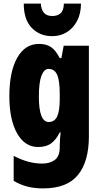

<svg xmlns="http://www.w3.org/2000/svg" viewBox="-20 -807 564 1067"><path d="M197 -563Q236 -563 262.5 -546Q289 -529 312 -484H321L334 -553H474V-49Q474 90 413.5 165Q353 240 219 240Q170 240 130.5 229.5Q91 219 56 198V59Q100 82 138.5 92Q177 102 214 102Q258 102 285 81.5Q312 61 312 11V5Q312 -12 313.5 -34Q315 -56 317 -71H312Q290 -28 262.5 -9Q235 10 192 10Q118 10 75 -66Q32 -142 32 -272Q32 -408 75.5 -485.5Q119 -563 197 -563ZM250 -424Q225 -424 210.5 -386.5Q196 -349 196 -270Q196 -129 251 -129Q283 -129 297.5 -159.5Q312 -190 312 -256V-285Q312 -359 297.5 -391.5Q283 -424 250 -424ZM430 -787Q430 -732 408.5 -691Q387 -650 351 -628Q315 -606 270 -606Q201 -606 156.5 -652Q112 -698 112 -787H207Q211 -718 270 -718Q300 -718 317 -733.5Q334 -749 335 -787Z"/></svg>

Font: Noto Sans Sinhala UI ExtraCondensed Black
Style: Regular
Weight: 900
Width: 2
Designer: Jelle Bosma - Monotype Design Team
Foundry: Monotype Imaging Inc.
Version: Version 2.006; ttfautohint (v1.8.4.7-5d5b)